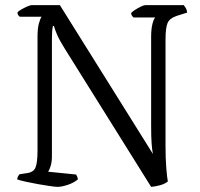

<svg xmlns="http://www.w3.org/2000/svg" viewBox="-20 -727 779 747"><path d="M204 0Q196 0 175 -3Q154 -6 128.5 -10.5Q103 -15 80.5 -20Q58 -25 47 -29Q47 -35 50 -40.5Q53 -46 56 -49L82 -53Q110 -56 118 -75Q126 -94 126 -142V-585Q126 -617 131.5 -636.5Q137 -656 142 -662H57Q54 -664 51 -668Q48 -672 48 -679Q52 -684 63.5 -690.5Q75 -697 86.5 -702Q98 -707 103 -707H213L575 -128Q572 -142 570 -167Q568 -192 568 -240V-582Q568 -614 573 -633.5Q578 -653 584 -659H500Q497 -661 494 -665Q491 -669 490 -676Q495 -682 506 -689Q517 -696 528.5 -701.5Q540 -707 545 -707H695Q699 -702 703 -695.5Q707 -689 708 -678L667 -665Q640 -656 632 -637.5Q624 -619 624 -573V-158Q624 -110 627 -73Q630 -36 633 -21Q621 -11 601.5 -6Q582 -1 568 0L233 -536Q211 -571 201.5 -593.5Q192 -616 190 -626H186Q182 -613 182 -566V-120Q182 -97 177 -81Q172 -65 167 -59L276 -48Q278 -45 280 -40.5Q282 -36 283 -29Q266 -15 242.5 -7.5Q219 0 204 0Z"/></svg>

Font: Texturina 72pt Light
Style: Regular
Weight: 300
Designer: Guillermo Torres Carreño
Foundry: Omnibus-Type
Version: Version 1.002; ttfautohint (v1.8.3)